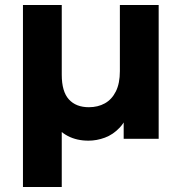

<svg xmlns="http://www.w3.org/2000/svg" viewBox="-20 -558 730 772"><path d="M72.3 194V-537.9H228.3V-257.5Q228.3 -189.8 257 -158.3Q285.6 -126.9 337.3 -126.9Q373.6 -126.9 401.7 -142.5Q429.8 -158.2 445.9 -190.5Q462 -222.8 462 -271.9V-537.9H618V0H477.3V-146L500.5 -119.9Q487.7 -72.7 461.2 -44.8Q434.8 -16.8 401.9 -4.6Q369 7.6 335.8 7.6Q288.7 7.6 252.7 -11.2Q216.6 -30.1 195 -65.3L228.3 -114.1V194Z"/></svg>

Font: Montserrat Alternates Thin
Style: Regular
Weight: 100
Designer: Julieta Ulanovsky
Foundry: Julieta Ulanovsky
Version: Version 9.000